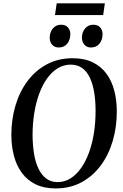

<svg xmlns="http://www.w3.org/2000/svg" viewBox="-20 -1094 721 1126"><path d="M307 11Q238.5 11 189.2 -13Q140 -37 108.5 -79.8Q77 -122.5 62 -179Q47 -235.5 46.5 -300.5Q46.5 -394 70.8 -475.5Q95 -557 141.8 -619.2Q188.5 -681.5 255.2 -717Q322 -752.5 406 -752.5Q475 -752.5 524.2 -728.2Q573.5 -704 604.5 -661.5Q635.5 -619 650 -563.2Q664.5 -507.5 665 -444Q665.5 -351 641.5 -268.8Q617.5 -186.5 571 -123.8Q524.5 -61 458 -25Q391.5 11 307 11ZM317.5 -26Q358.5 -26 393 -47.5Q427.5 -69 455 -107.8Q482.5 -146.5 501.8 -199Q521 -251.5 530.8 -313.5Q540.5 -375.5 540.5 -443.5Q540.5 -503.5 532.2 -553.2Q524 -603 506.5 -639.2Q489 -675.5 461.5 -695.2Q434 -715 394.5 -715Q354 -715 319.2 -694Q284.5 -673 257 -635Q229.5 -597 210.2 -545Q191 -493 181 -431Q171 -369 171 -301Q171.5 -240.5 180 -190.2Q188.5 -140 206.5 -103.2Q224.5 -66.5 252 -46.2Q279.5 -26 317.5 -26ZM324 -815.5Q300.5 -815.5 285.8 -831.8Q271 -848 271.5 -874.5Q272 -905.5 290.2 -927.2Q308.5 -949 338 -949Q365 -949 378.8 -932.8Q392.5 -916.5 392.5 -893Q392 -859.5 374 -837.5Q356 -815.5 324 -815.5ZM513 -815.5Q489.5 -815.5 475 -831.8Q460.5 -848 460.5 -874.5Q461 -905.5 479.2 -927.2Q497.5 -949 526.5 -949Q554 -949 567.8 -932.8Q581.5 -916.5 581.5 -893Q581 -859.5 563 -837.5Q545 -815.5 513 -815.5ZM312.5 -1074.5H595L585 -1005.5H302.5Z"/></svg>

Font: Merriweather 96pt Medium
Style: Italic
Weight: 500
Italic angle: -7.8°
Version: Version 2.101